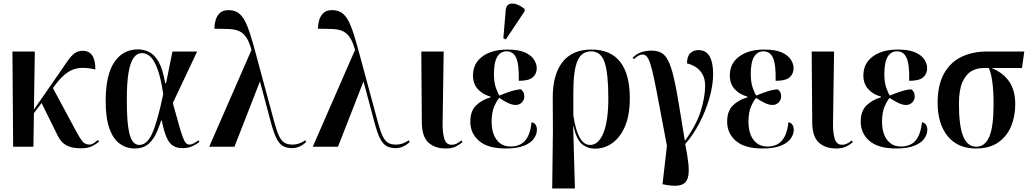

<svg xmlns="http://www.w3.org/2000/svg" viewBox="-20 -826 5799 1081"><path d="M54 0 50 -536H176L171 -209L316 -418Q343 -458 362 -485Q381 -512 400 -526Q419 -540 446 -540Q517 -540 517 -435Q465 -447 427.5 -443Q390 -439 358.5 -417Q327 -395 294 -352L278 -330L400 -103Q428 -50 443.5 -31Q459 -12 483 -12Q496 -12 508.5 -20.5Q521 -29 531 -38L538 -29Q525 -17 500.5 -4Q476 9 436 9Q384 9 354 -7.5Q324 -24 306 -60L214 -246L171 -189L168 0Z M738 10Q691 10 654 -17Q617 -44 596 -102.5Q575 -161 575 -257Q575 -404 623.5 -476Q672 -548 757 -548Q790 -548 820 -533Q850 -518 873.5 -477Q897 -436 910 -358H915L951 -536H1090L953 -246Q974 -171 987 -124.5Q1000 -78 1009 -54Q1018 -30 1026.5 -21Q1035 -12 1047 -12Q1059 -12 1073 -20Q1087 -28 1098 -36L1103 -27Q1087 -14 1063 -3Q1039 8 1007 8Q977 8 955.5 -4.5Q934 -17 918.5 -51Q903 -85 891 -147H887Q873 -102 855 -66.5Q837 -31 809.5 -10.5Q782 10 738 10ZM764 -10Q809 -10 838.5 -78.5Q868 -147 899 -296Q886 -384 868 -434Q850 -484 828 -505.5Q806 -527 779 -527Q752 -527 733 -501.5Q714 -476 704 -419Q694 -362 694 -265Q694 -165 702 -109.5Q710 -54 725.5 -32Q741 -10 764 -10Z M1158 0 1396 -545Q1383 -591 1366.5 -615.5Q1350 -640 1327 -650.5Q1304 -661 1270 -662.5Q1236 -664 1187 -664Q1187 -687 1193.5 -711Q1200 -735 1217 -752Q1234 -769 1267 -769Q1305 -769 1329 -748Q1353 -727 1371 -682.5Q1389 -638 1408 -569L1527 -129Q1540 -82 1553 -56.5Q1566 -31 1583 -21.5Q1600 -12 1627 -12Q1647 -12 1666 -19Q1685 -26 1698 -36L1704 -27Q1668 8 1625 8Q1596 8 1575.5 -2.5Q1555 -13 1539.5 -41.5Q1524 -70 1509 -123L1444 -366H1443L1300 0Z M1741 0 1979 -545Q1966 -591 1949.5 -615.5Q1933 -640 1910 -650.5Q1887 -661 1853 -662.5Q1819 -664 1770 -664Q1770 -687 1776.5 -711Q1783 -735 1800 -752Q1817 -769 1850 -769Q1888 -769 1912 -748Q1936 -727 1954 -682.5Q1972 -638 1991 -569L2110 -129Q2123 -82 2136 -56.5Q2149 -31 2166 -21.5Q2183 -12 2210 -12Q2230 -12 2249 -19Q2268 -26 2281 -36L2287 -27Q2251 8 2208 8Q2179 8 2158.5 -2.5Q2138 -13 2122.5 -41.5Q2107 -70 2092 -123L2027 -366H2026L1883 0Z M2490 10Q2429 10 2392.5 -23Q2356 -56 2355 -135L2352 -536H2478L2472 -133Q2471 -83 2481 -47Q2491 -11 2522 -11Q2539 -11 2552 -18Q2565 -25 2578 -35L2584 -26Q2567 -11 2545 -0.5Q2523 10 2490 10Z M2827 10Q2727 10 2677.5 -32.5Q2628 -75 2628 -141Q2628 -201 2660.5 -232.5Q2693 -264 2742 -278V-282Q2696 -295 2669.5 -325Q2643 -355 2643 -401Q2643 -469 2696 -508Q2749 -547 2837 -547Q2899 -547 2935 -531Q2971 -515 2986.5 -490.5Q3002 -466 3002 -442Q3002 -410 2979.5 -390.5Q2957 -371 2901 -371Q2903 -462 2886.5 -499.5Q2870 -537 2832 -537Q2799 -537 2780 -507Q2761 -477 2761 -409Q2761 -364 2771.5 -333Q2782 -302 2792 -288Q2825 -302 2856.5 -312Q2888 -322 2913 -323Q2920 -318 2926 -308.5Q2932 -299 2932 -283Q2932 -263 2918 -249Q2904 -235 2883 -235Q2864 -235 2840.5 -246Q2817 -257 2791 -275Q2776 -258 2762 -225Q2748 -192 2748 -139Q2748 -102 2759 -71Q2770 -40 2794 -20.5Q2818 -1 2856 -1Q2884 -1 2908.5 -12.5Q2933 -24 2950 -54Q2967 -84 2973 -138Q2990 -134 2996.5 -122Q3003 -110 3003 -95Q3003 -71 2986.5 -46.5Q2970 -22 2931 -6Q2892 10 2827 10ZM2828 -604 2814 -611 2827 -766Q2829 -794 2845.5 -802Q2862 -810 2886 -802.5Q2910 -795 2934 -775V-763Z M3089 235 3093 -90 3092 -279Q3092 -406 3147 -476.5Q3202 -547 3310 -547Q3418 -547 3472 -477.5Q3526 -408 3526 -273Q3526 -178 3499 -115Q3472 -52 3427.5 -20.5Q3383 11 3330 11Q3288 11 3257 -14.5Q3226 -40 3209 -115H3207L3217 235ZM3302 -10Q3350 -10 3377.5 -77.5Q3405 -145 3405 -273Q3405 -414 3384 -475.5Q3363 -537 3308 -537Q3254 -537 3231 -482.5Q3208 -428 3208 -308V-176Q3233 -10 3302 -10Z M3730 215 3710 211 3735 -5Q3709 -140 3692 -232Q3675 -324 3663 -381Q3651 -438 3641 -468Q3631 -498 3621 -508.5Q3611 -519 3597 -519Q3587 -519 3575.5 -513Q3564 -507 3549 -493L3542 -501Q3565 -524 3592 -532.5Q3619 -541 3647 -541Q3681 -541 3703.5 -528.5Q3726 -516 3742 -484.5Q3758 -453 3772 -395.5Q3786 -338 3800.5 -249Q3815 -160 3836 -33Q3901 -122 3925.5 -201.5Q3950 -281 3950 -342Q3950 -383 3934.5 -409Q3919 -435 3895.5 -449.5Q3872 -464 3848 -469Q3848 -509 3866.5 -526.5Q3885 -544 3912 -544Q3955 -544 3975 -509Q3995 -474 3995 -409Q3995 -347 3974.5 -275Q3954 -203 3918.5 -134.5Q3883 -66 3838 -15Q3851 50 3856 98Q3861 146 3852.5 175.5Q3844 205 3815 215Q3786 225 3730 215Z M4273 10Q4173 10 4123.5 -32.5Q4074 -75 4074 -141Q4074 -201 4106.5 -232.5Q4139 -264 4188 -278V-282Q4142 -295 4115.5 -325Q4089 -355 4089 -401Q4089 -469 4142 -508Q4195 -547 4283 -547Q4345 -547 4381 -531Q4417 -515 4432.5 -490.5Q4448 -466 4448 -442Q4448 -410 4425.5 -390.5Q4403 -371 4347 -371Q4349 -462 4332.5 -499.5Q4316 -537 4278 -537Q4245 -537 4226 -507Q4207 -477 4207 -409Q4207 -364 4217.5 -333Q4228 -302 4238 -288Q4271 -302 4302.5 -312Q4334 -322 4359 -323Q4366 -318 4372 -308.5Q4378 -299 4378 -283Q4378 -263 4364 -249Q4350 -235 4329 -235Q4310 -235 4286.5 -246Q4263 -257 4237 -275Q4222 -258 4208 -225Q4194 -192 4194 -139Q4194 -102 4205 -71Q4216 -40 4240 -20.5Q4264 -1 4302 -1Q4330 -1 4354.5 -12.5Q4379 -24 4396 -54Q4413 -84 4419 -138Q4436 -134 4442.5 -122Q4449 -110 4449 -95Q4449 -71 4432.5 -46.5Q4416 -22 4377 -6Q4338 10 4273 10Z M4688 10Q4627 10 4590.5 -23Q4554 -56 4553 -135L4550 -536H4676L4670 -133Q4669 -83 4679 -47Q4689 -11 4720 -11Q4737 -11 4750 -18Q4763 -25 4776 -35L4782 -26Q4765 -11 4743 -0.5Q4721 10 4688 10Z M5025 10Q4925 10 4875.5 -32.5Q4826 -75 4826 -141Q4826 -201 4858.5 -232.5Q4891 -264 4940 -278V-282Q4894 -295 4867.5 -325Q4841 -355 4841 -401Q4841 -469 4894 -508Q4947 -547 5035 -547Q5097 -547 5133 -531Q5169 -515 5184.5 -490.5Q5200 -466 5200 -442Q5200 -410 5177.5 -390.5Q5155 -371 5099 -371Q5101 -462 5084.5 -499.5Q5068 -537 5030 -537Q4997 -537 4978 -507Q4959 -477 4959 -409Q4959 -364 4969.5 -333Q4980 -302 4990 -288Q5023 -302 5054.5 -312Q5086 -322 5111 -323Q5118 -318 5124 -308.5Q5130 -299 5130 -283Q5130 -263 5116 -249Q5102 -235 5081 -235Q5062 -235 5038.5 -246Q5015 -257 4989 -275Q4974 -258 4960 -225Q4946 -192 4946 -139Q4946 -102 4957 -71Q4968 -40 4992 -20.5Q5016 -1 5054 -1Q5082 -1 5106.5 -12.5Q5131 -24 5148 -54Q5165 -84 5171 -138Q5188 -134 5194.5 -122Q5201 -110 5201 -95Q5201 -71 5184.5 -46.5Q5168 -22 5129 -6Q5090 10 5025 10Z M5475 10Q5372 10 5315.5 -59.5Q5259 -129 5259 -248Q5259 -347 5294.5 -411Q5330 -475 5392.5 -505.5Q5455 -536 5538 -536H5747L5734 -443H5563Q5627 -417 5661.5 -367.5Q5696 -318 5696 -239Q5696 -171 5672.5 -114.5Q5649 -58 5600 -24Q5551 10 5475 10ZM5477 0Q5526 0 5550 -56.5Q5574 -113 5574 -238Q5574 -317 5566.5 -368Q5559 -419 5547 -443H5516Q5479 -443 5448 -424.5Q5417 -406 5398 -362Q5379 -318 5379 -242Q5379 -117 5403 -58.5Q5427 0 5477 0Z"/></svg>

Font: Noto Serif Display Condensed SemiBold
Style: Regular
Weight: 600
Width: 3
Designer: Monotype Design Team
Foundry: Monotype Imaging Inc.
Version: Version 2.009